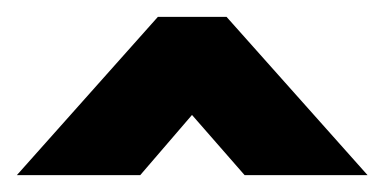

<svg xmlns="http://www.w3.org/2000/svg" viewBox="-25 -692 464 228"><path d="M411.5 -484H265.5L203 -555.5L141.5 -484H-5L162.5 -672H244Z"/></svg>

Font: League Spartan Thin ExtraBold
Style: Regular
Weight: 800
Version: Version 2.002